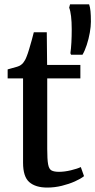

<svg xmlns="http://www.w3.org/2000/svg" viewBox="-20 -836 430 866"><path d="M193 10Q140.5 10 112.2 -14.5Q84 -39 84 -102V-482.5H14.5V-523Q24 -526 35.8 -529Q47.5 -532 57.8 -535.2Q68 -538.5 73.5 -542.5Q80 -547 84.5 -552.5Q89 -558 93 -565.2Q97 -572.5 100.5 -582Q105.5 -594 111.5 -614.5Q117.5 -635 123.5 -656Q129.5 -677 132.5 -690.5H191L192.5 -543H342.5V-482.5H193V-164.5Q193 -117 197 -95Q201 -73 212.8 -67Q224.5 -61 246 -61Q271 -61 300 -68Q329 -75 344.5 -82.5L359 -41.5Q344 -29.5 317.8 -17.8Q291.5 -6 259 2Q226.5 10 193 10ZM352 -589H300.5L297.5 -596Q300.5 -616.5 302 -644.2Q303.5 -672 303.5 -704Q303.5 -738 300.5 -762.8Q297.5 -787.5 292 -801.5L296 -816.5H382Q386.5 -803.5 388.2 -785.5Q390 -767.5 390 -738Q390 -716.5 385 -688.2Q380 -660 371.2 -633.2Q362.5 -606.5 352 -589Z"/></svg>

Font: Merriweather 48pt Medium
Style: Regular
Weight: 500
Version: Version 2.100